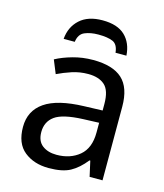

<svg xmlns="http://www.w3.org/2000/svg" viewBox="-112 -824 785 919"><g transform="rotate(15 280.5 -365.0)"><path d="M288 -545Q386 -545 433 -502Q480 -459 480 -365V0H416L399 -76H395Q360 -32 321.5 -11Q283 10 215 10Q142 10 94 -28.5Q46 -67 46 -149Q46 -229 109 -272.5Q172 -316 303 -320L394 -323V-355Q394 -422 365 -448Q336 -474 283 -474Q241 -474 203 -461.5Q165 -449 132 -433L105 -499Q140 -518 188 -531.5Q236 -545 288 -545ZM393 -262 314 -259Q214 -255 175.5 -227Q137 -199 137 -148Q137 -103 164.5 -82Q192 -61 235 -61Q303 -61 348 -98.5Q393 -136 393 -214ZM283 -740Q357 -740 394.5 -704Q432 -668 436 -606H382Q378 -647 352.5 -658Q327 -669 281 -669Q242 -669 213.5 -657Q185 -645 180 -606H125Q130 -666 170.5 -703Q211 -740 283 -740Z"/></g></svg>

Font: Noto IKEA Simplified Chinese
Style: Regular
Weight: 400
Designer: Monotype Design Team
Foundry: Monotype Imaging Inc.
Version: Version 1.100